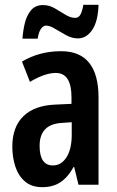

<svg xmlns="http://www.w3.org/2000/svg" viewBox="-20 -765 486 795"><path d="M233 -553Q311 -553 349.5 -504.5Q388 -456 388 -362V0H305L287 -74H285Q262 -32 231 -11Q200 10 155 10Q111 10 83.5 -13.5Q56 -37 43.5 -75.5Q31 -114 31 -157Q31 -240 77.5 -284.5Q124 -329 211 -332L276 -335V-362Q276 -463 211 -463Q166 -463 104 -426L71 -510Q143 -553 233 -553ZM236 -256Q144 -251 144 -161Q144 -80 199 -80Q234 -80 255.5 -114Q277 -148 277 -207V-259ZM73 -605Q75 -636 82.5 -668Q90 -700 108 -722Q126 -744 158 -744Q184 -744 207 -730.5Q230 -717 251 -704Q272 -691 292 -691Q306 -691 313.5 -705.5Q321 -720 325 -745H388Q386 -677 362 -641.5Q338 -606 303 -606Q278 -606 253.5 -619.5Q229 -633 207.5 -646Q186 -659 171 -659Q159 -659 149.5 -645.5Q140 -632 136 -605Z"/></svg>

Font: Noto Sans Lao UI ExtCond SemBd
Style: Regular
Weight: 600
Width: 2
Designer: Monotype Design Team
Foundry: Monotype Imaging Inc.
Version: Version 2.000; ttfautohint (v1.8.4.7-5d5b)